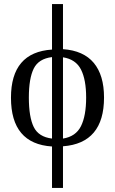

<svg xmlns="http://www.w3.org/2000/svg" viewBox="-20 -714 566 945"><path d="M290 -470V-472Q391 -465 441.5 -404.5Q492 -344 492 -234Q492 -9 290 6V211H236V7Q34 -6 34 -233Q34 -457 236 -470V-694H290ZM236 -433Q170 -425 146 -376.5Q122 -328 122 -234Q122 -138 146 -89Q170 -40 236 -32ZM290 -33V-32Q353 -42 378.5 -93Q404 -144 404 -234Q404 -322 378.5 -372Q353 -422 290 -432Z"/></svg>

Font: Libra Serif Modern
Style: Regular
Weight: 400
Designer: Stefan Peev, Context Ltd
Foundry: Stefan Peev, Context Ltd
Version: Version 1.000